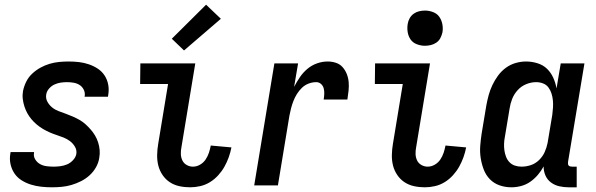

<svg xmlns="http://www.w3.org/2000/svg" viewBox="-20 -790 2540 818"><path d="M201 8Q178 8 155.5 5.5Q133 3 112 -3.5Q91 -10 72.5 -21.5Q54 -33 42 -50.5Q30 -68 25 -90Q20 -112 24 -135L25 -142H125V-139Q122 -124 130 -111Q138 -98 150.5 -91Q163 -84 178 -82Q193 -80 209 -80Q223 -80 237.5 -82Q252 -84 265.5 -89.5Q279 -95 290.5 -107Q302 -119 305 -133Q308 -150 299.5 -164.5Q291 -179 278.5 -188.5Q266 -198 251 -204Q236 -210 220.5 -215Q205 -220 190.5 -226.5Q176 -233 162.5 -241Q149 -249 136.5 -259.5Q124 -270 114 -282Q104 -294 96.5 -307.5Q89 -321 84 -336.5Q79 -352 77 -368.5Q75 -385 78 -402Q82 -422 91.5 -441.5Q101 -461 117 -476Q133 -491 152 -501.5Q171 -512 191 -518Q211 -524 231.5 -526Q252 -528 272 -528Q295 -528 316.5 -525.5Q338 -523 358.5 -516Q379 -509 396.5 -497.5Q414 -486 425.5 -468.5Q437 -451 441 -429.5Q445 -408 441 -385L440 -378H340L341 -381Q343 -396 336.5 -408.5Q330 -421 319 -428Q308 -435 294 -437.5Q280 -440 265 -440Q252 -440 238.5 -438Q225 -436 212 -430Q199 -424 189 -412.5Q179 -401 177 -388Q174 -371 182 -356.5Q190 -342 202.5 -332Q215 -322 230 -316.5Q245 -311 260 -305.5Q275 -300 290 -293.5Q305 -287 319 -279Q333 -271 344.5 -260.5Q356 -250 366.5 -238Q377 -226 385 -212.5Q393 -199 398 -183.5Q403 -168 404.5 -151.5Q406 -135 403 -118Q400 -97 389 -77.5Q378 -58 361.5 -43Q345 -28 325 -18Q305 -8 284.5 -2Q264 4 243 6Q222 8 201 8Z M790 8Q766 8 743.5 3Q721 -2 703 -14Q685 -26 672.5 -44.5Q660 -63 654.5 -84.5Q649 -106 649.5 -130Q650 -154 654 -177L696 -432H577L578 -520H812L753 -163Q750 -148 750.5 -133.5Q751 -119 757 -106.5Q763 -94 775.5 -87Q788 -80 802 -80Q818 -80 832.5 -88.5Q847 -97 856 -110.5Q865 -124 870 -139Q875 -154 878 -170L966 -162Q962 -141 954.5 -120Q947 -99 936 -79.5Q925 -60 909.5 -43Q894 -26 874.5 -14Q855 -2 833 3Q811 8 790 8ZM764 -575 712 -625 858 -770 921 -710Z M1063 0 1149 -520H1250L1233 -420Q1244 -441 1257.5 -461Q1271 -481 1289.5 -496.5Q1308 -512 1330.5 -520Q1353 -528 1376 -528Q1394 -528 1411 -522.5Q1428 -517 1439.5 -504Q1451 -491 1457.5 -474.5Q1464 -458 1465.5 -440Q1467 -422 1465 -403.5Q1463 -385 1460 -366H1359Q1361 -378 1361.5 -390.5Q1362 -403 1359 -414Q1356 -425 1347.5 -432.5Q1339 -440 1327 -440Q1311 -440 1295 -434Q1279 -428 1266.5 -416Q1254 -404 1245 -389.5Q1236 -375 1230 -359.5Q1224 -344 1220 -328.5Q1216 -313 1213 -297L1164 0Z M1790 8Q1766 8 1743.5 3Q1721 -2 1703 -14Q1685 -26 1672.5 -44.5Q1660 -63 1654.5 -84.5Q1649 -106 1649.5 -130Q1650 -154 1654 -177L1696 -432H1577L1578 -520H1812L1753 -163Q1750 -148 1750.5 -133.5Q1751 -119 1757 -106.5Q1763 -94 1775.5 -87Q1788 -80 1802 -80Q1818 -80 1832.5 -88.5Q1847 -97 1856 -110.5Q1865 -124 1870 -139Q1875 -154 1878 -170L1966 -162Q1962 -141 1954.5 -120Q1947 -99 1936 -79.5Q1925 -60 1909.5 -43Q1894 -26 1874.5 -14Q1855 -2 1833 3Q1811 8 1790 8ZM1790 -595Q1773 -595 1756 -601.5Q1739 -608 1729.5 -621.5Q1720 -635 1717 -652.5Q1714 -670 1717 -688Q1719 -701 1725.5 -712.5Q1732 -724 1742.5 -731.5Q1753 -739 1765.5 -742Q1778 -745 1791 -745Q1808 -745 1825 -738.5Q1842 -732 1851.5 -718.5Q1861 -705 1864.5 -687.5Q1868 -670 1865 -652Q1862 -639 1856 -627.5Q1850 -616 1839 -608.5Q1828 -601 1815.5 -598Q1803 -595 1790 -595Z M2159 8Q2132 8 2108 -0.5Q2084 -9 2067 -26.5Q2050 -44 2041 -67.5Q2032 -91 2028 -116.5Q2024 -142 2026 -168.5Q2028 -195 2032 -221L2052 -341Q2056 -363 2062 -385Q2068 -407 2078 -428Q2088 -449 2102 -468Q2116 -487 2135 -501Q2154 -515 2176.5 -521.5Q2199 -528 2221 -528Q2246 -528 2270 -520.5Q2294 -513 2310.5 -497Q2327 -481 2337 -459Q2347 -437 2351 -413L2369 -520H2470L2400 -100Q2400 -96 2400 -92Q2400 -88 2402.5 -85Q2405 -82 2409 -81Q2413 -80 2418 -80H2437V8H2403Q2382 8 2362.5 3.5Q2343 -1 2327.5 -12.5Q2312 -24 2304 -42Q2296 -60 2296 -81Q2286 -62 2271.5 -45Q2257 -28 2239 -15.5Q2221 -3 2200 2.5Q2179 8 2159 8ZM2202 -80Q2222 -80 2241.5 -86.5Q2261 -93 2276.5 -108Q2292 -123 2300.5 -142Q2309 -161 2313 -181L2333 -301Q2335 -316 2336 -332Q2337 -348 2335.5 -363Q2334 -378 2329.5 -392Q2325 -406 2316.5 -417.5Q2308 -429 2294 -434.5Q2280 -440 2264 -440Q2243 -440 2222 -431.5Q2201 -423 2185.5 -406Q2170 -389 2162 -368.5Q2154 -348 2151 -327L2131 -207Q2128 -192 2127.5 -177.5Q2127 -163 2129 -149Q2131 -135 2136 -122Q2141 -109 2150.5 -99Q2160 -89 2173.5 -84.5Q2187 -80 2202 -80Z"/></svg>

Font: Iosevka Term Curly Semibold
Style: Italic
Weight: 600
Italic angle: -9°
Designer: Belleve Invis
Foundry: Belleve Invis
Version: Version 32.3.0